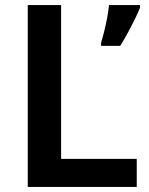

<svg xmlns="http://www.w3.org/2000/svg" viewBox="-20 -734 587 754"><path d="M89 0V-714H220V-110H517V0ZM530 -704Q522 -684 509.5 -658.5Q497 -633 482.5 -606Q468 -579 452 -554H377V-567Q383 -586 389.5 -612Q396 -638 401 -665.5Q406 -693 408 -714H530Z"/></svg>

Font: Noto Sans Syriac Eastern SemiBold
Style: Regular
Weight: 600
Designer: Patrick Giasson and the Monotype Design Team
Foundry: Monotype Imaging Inc.
Version: Version 3.001